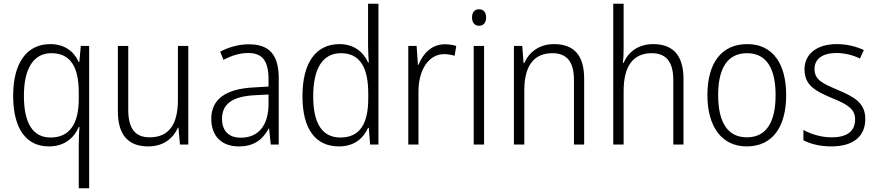

<svg xmlns="http://www.w3.org/2000/svg" viewBox="-20 -780 4730 1036"><path d="M405 0V236H461V-532H416L408 -445H405C380 -501 330 -542 251 -542C122 -542 51 -437 51 -264C51 -84 122 10 244 10C325 10 379 -33 405 -95H409C406 -65 405 -24 405 0ZM253 -38C158 -38 109 -114 109 -263C109 -408 159 -493 258 -493C360 -493 405 -419 405 -280V-246C405 -114 357 -38 253 -38Z M996 -532H940V-241C940 -105 889 -39 787 -39C711 -39 672 -85 672 -187V-532H616V-180C616 -54 670 10 780 10C862 10 915 -34 940 -91H943L951 0H996Z M1323 -541C1267 -541 1213 -525 1168 -501L1186 -457C1231 -481 1275 -494 1319 -494C1393 -494 1429 -455 1429 -352V-313L1345 -308C1199 -300 1120 -245 1120 -139C1120 -49 1173 10 1268 10C1355 10 1399 -30 1430 -87H1432L1441 0H1484V-358C1484 -485 1433 -541 1323 -541ZM1351 -266 1429 -270V-217C1428 -105 1376 -37 1279 -37C1216 -37 1178 -72 1178 -139C1178 -219 1234 -259 1351 -266Z M1809 10C1893 10 1941 -35 1966 -90H1970L1977 0H2022V-760H1966V-535C1966 -508 1968 -473 1970 -443H1966C1942 -498 1891 -542 1812 -542C1686 -542 1612 -444 1612 -261C1612 -84 1682 10 1809 10ZM1817 -38C1717 -38 1670 -116 1670 -260C1670 -411 1721 -493 1820 -493C1922 -493 1967 -416 1967 -276V-248C1967 -113 1922 -38 1817 -38Z M2380 -541C2308 -541 2262 -490 2238 -430H2235L2228 -532H2183V0H2238V-287C2238 -401 2292 -488 2377 -488C2397 -488 2416 -484 2433 -479L2442 -532C2423 -538 2402 -541 2380 -541Z M2565 -730C2540 -730 2527 -713 2527 -686C2527 -658 2541 -641 2565 -641C2589 -641 2603 -658 2603 -686C2603 -713 2590 -730 2565 -730ZM2592 -532H2536V0H2592Z M2969 -542C2888 -542 2834 -497 2809 -440H2805L2798 -532H2753V0H2809V-292C2809 -427 2862 -493 2961 -493C3037 -493 3077 -448 3077 -349V0H3132V-356C3132 -484 3075 -542 2969 -542Z M3345 -517V-760H3289V0H3345V-289C3345 -426 3398 -493 3497 -493C3572 -493 3613 -449 3613 -348V0H3668V-354C3668 -482 3611 -542 3504 -542C3423 -542 3369 -498 3345 -441H3341C3344 -466 3345 -489 3345 -517Z M4222 -267C4222 -436 4150 -542 4012 -542C3874 -542 3797 -441 3797 -267C3797 -96 3875 10 4009 10C4149 10 4222 -96 4222 -267ZM3855 -267C3855 -411 3905 -493 4011 -493C4120 -493 4165 -404 4165 -267C4165 -124 4117 -39 4010 -39C3903 -39 3855 -125 3855 -267Z M4649 -138C4649 -228 4584 -259 4500 -295C4418 -330 4375 -349 4375 -408C4375 -463 4420 -494 4493 -494C4538 -494 4585 -482 4620 -464L4641 -510C4600 -529 4551 -542 4495 -542C4388 -542 4321 -489 4321 -406C4321 -318 4382 -288 4469 -251C4552 -217 4594 -193 4594 -136C4594 -75 4555 -39 4467 -39C4411 -39 4356 -56 4315 -79V-23C4350 -5 4401 10 4466 10C4584 10 4649 -44 4649 -138Z"/></svg>

Font: Noto Sans Gujarati UI SemiCondensed Light
Style: Regular
Weight: 300
Width: 4
Designer: Jelle Bosma - Monotype Design Team, Universal Thirst
Foundry: Monotype Imaging Inc.
Version: Version 2.106